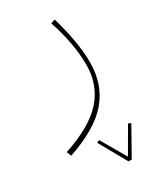

<svg xmlns="http://www.w3.org/2000/svg" viewBox="-198 -373 706 829"><g transform="rotate(-30 155.0 42.0)"><path d="M-13 242 -22 219Q117 173 178.5 103.5Q240 34 240 -65Q240 -172 198 -296L219 -303Q259 -165 259 -67Q259 44 194.5 119Q130 194 -13 242ZM125 244 197 368 269 244 282 250 205 387H189L112 250Z"/></g></svg>

Font: FiraGO Thin
Style: Regular
Weight: 100
Designer: bBox Type
Foundry: bBox Type GmbH
Version: Version 1.001;PS 001.001;hotconv 1.0.88;makeotf.lib2.5.64775